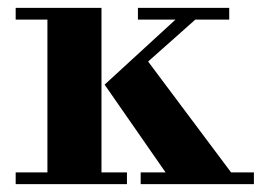

<svg xmlns="http://www.w3.org/2000/svg" viewBox="-20 -470 668 490"><path d="M413 -15 247 -254 352 -321 581 -15ZM20 0V-30H304V0ZM101 -15V-434H239V-15ZM339 0V-30H628V0ZM20 -420V-450H239V-420ZM286 -249 247 -254 441 -432H492ZM332 -420V-450H565V-420Z"/></svg>

Font: Libre Bodoni
Style: Bold
Weight: 700
Designer: Pablo Impallari, Rodrigo Fuenzalida
Foundry: Impallari Type
Version: Version 2.005;gftools[0.9.23]